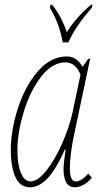

<svg xmlns="http://www.w3.org/2000/svg" viewBox="-20 -786 440 816"><path d="M26 -149Q26 -232 56 -325.5Q86 -419 140.5 -482.5Q195 -546 264 -546Q306 -546 331 -502L355 -536H363L293 -204Q277 -128 277 -69Q277 -15 302 -15Q326 -15 355 -48L370 -31Q355 -11 335 -0.5Q315 10 298 10Q250 10 250 -68Q250 -90 259 -151H256Q217 -64 181 -27Q145 10 108 10Q66 10 46 -32.5Q26 -75 26 -149ZM288 -307 322 -468Q313 -493 296.5 -507Q280 -521 259 -521Q201 -521 154 -459Q107 -397 80.5 -309Q54 -221 54 -149Q54 -87 69 -51Q84 -15 110 -15Q140 -15 176.5 -60.5Q213 -106 243.5 -175Q274 -244 288 -307ZM192 -753 195 -766H201Q221 -743 238 -710Q255 -677 264 -649Q302 -711 367 -766H373L370 -753Q297 -669 271 -606H246Q241 -642 226.5 -681Q212 -720 192 -753Z"/></svg>

Font: Noto Serif CondThin
Style: Italic
Weight: 250
Width: 3
Italic angle: -12°
Designer: Monotype Design Team
Foundry: Monotype Imaging Inc.
Version: Version 1.001